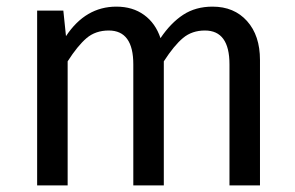

<svg xmlns="http://www.w3.org/2000/svg" viewBox="-20 -559 890 579"><path d="M764 -378V0H672V-365Q672 -467 598 -467Q559 -467 532 -444.5Q505 -422 474 -374V0H382V-365Q382 -467 308 -467Q268 -467 241 -444Q214 -421 184 -374V0H92V-527H171L179 -450Q238 -539 331 -539Q380 -539 414.5 -514Q449 -489 464 -444Q495 -490 532.5 -514.5Q570 -539 621 -539Q686 -539 725 -495.5Q764 -452 764 -378Z"/></svg>

Font: Fira Sans
Style: Regular
Weight: 400
Designer: bBox Type GmbH & Carrois Corporate GbR & Edenspiekermann AG
Foundry: bBox Type GmbH & Carrois Corporate GbR & Edenspiekermann AG
Version: Version 4.301